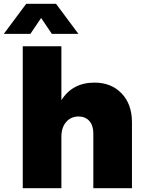

<svg xmlns="http://www.w3.org/2000/svg" viewBox="-53 -984 756 1004"><path d="M106 -807H-33L84 -964H240L357 -807H218L162 -890ZM441 -552Q529 -552 583 -495.5Q637 -439 637 -345V0H435V-287Q435 -328 414 -351.5Q393 -375 357 -375Q316 -374 292 -345Q268 -316 268 -269V0H66V-742H268V-460Q326 -552 441 -552Z"/></svg>

Font: Montserrat Extra Bold
Style: Regular
Weight: 800
Designer: Julieta Ulanovsky
Foundry: Julieta Ulanovsky
Version: Version 3.001;PS 003.001;hotconv 1.0.70;makeotf.lib2.5.58329